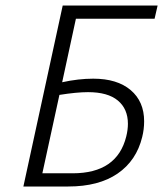

<svg xmlns="http://www.w3.org/2000/svg" viewBox="-20 -678 595 698"><path d="M256 -610 206 -379Q265 -392 319 -392Q406 -392 455 -350.5Q504 -309 504 -237Q504 -208 497 -180Q476 -94 407.5 -47Q339 0 228 0H65L208 -658H553L542 -610ZM196 -333 134 -48H244Q406 -48 439 -182Q445 -206 445 -228Q445 -282 408.5 -312.5Q372 -343 300 -343Q259 -343 196 -333Z"/></svg>

Font: Ysabeau Infant Semilight
Style: Italic
Weight: 300
Italic angle: -12°
Designer: Christian Thalmann (Catharsis Fonts)
Version: Version 0.003